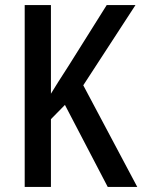

<svg xmlns="http://www.w3.org/2000/svg" viewBox="-20 -734 559 754"><path d="M519 0H403L235 -322L180 -266V0H77V-714H180V-366Q192 -386 209.5 -413.5Q227 -441 249 -475L399 -714H512L307 -399Z"/></svg>

Font: Noto Sans Khmer Condensed Medium
Style: Regular
Weight: 500
Width: 3
Designer: Danh Hong and the Monotype Design Team
Foundry: Monotype Imaging Inc.
Version: Version 2.004; ttfautohint (v1.8.4.7-5d5b)